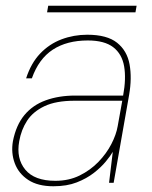

<svg xmlns="http://www.w3.org/2000/svg" viewBox="-20 -637 531 669"><path d="M166 12Q112 12 78.5 -10Q45 -32 31.5 -68Q18 -104 25 -145Q36 -201 65 -236Q94 -271 139.5 -287.5Q185 -304 242 -304H409Q420 -363 412.5 -406Q405 -449 374.5 -472.5Q344 -496 286 -496Q213 -496 164 -464Q115 -432 91 -364H71Q88 -417 120 -450.5Q152 -484 194.5 -500Q237 -516 284 -516Q353 -516 388 -488Q423 -460 431.5 -412.5Q440 -365 430 -307L376 0H360L373 -108Q365 -94 348.5 -74Q332 -54 307 -34.5Q282 -15 247.5 -1.5Q213 12 166 12ZM173 -7Q220 -7 257.5 -25.5Q295 -44 323 -73Q351 -102 368 -135Q385 -168 390 -197L406 -286H240Q175 -286 135 -267Q95 -248 74.5 -216.5Q54 -185 47 -145Q36 -85 68 -46Q100 -7 173 -7ZM144 -594 148 -617H456L452 -594Z"/></svg>

Font: DM Sans Thin
Style: Italic
Weight: 250
Italic angle: -10°
Designer: Colophon Foundry, Jonny Pinhorn
Foundry: Colophon Foundry
Version: Version 4.004;gftools[0.9.30]